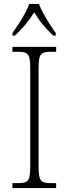

<svg xmlns="http://www.w3.org/2000/svg" viewBox="-20 -951 348 971"><path d="M43 0V-25H73Q97 -25 110 -30.5Q123 -36 128 -54Q133 -72 133 -109V-605Q133 -642 128 -660Q123 -678 110 -683.5Q97 -689 73 -689H43V-714H264V-689H235Q211 -689 198 -683.5Q185 -678 180 -660Q175 -642 175 -605V-109Q175 -72 180 -54Q185 -36 198 -30.5Q211 -25 235 -25H264V0ZM43 -784Q57 -803 74 -829Q91 -855 105.5 -882Q120 -909 128 -931H177Q185 -909 200 -882Q215 -855 231.5 -829Q248 -803 262 -784V-771H249Q217 -802 195 -828.5Q173 -855 153 -889Q132 -855 110 -828.5Q88 -802 56 -771H43Z"/></svg>

Font: Noto Serif Lao SemiCondensed ExtraLight
Style: Regular
Weight: 200
Width: 4
Designer: Monotype Design Team
Foundry: Monotype Imaging Inc.
Version: Version 2.003; ttfautohint (v1.8.4.7-5d5b)